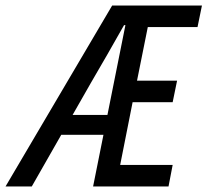

<svg xmlns="http://www.w3.org/2000/svg" viewBox="-82 -675 751 695"><path d="M-62 0 324 -655H649L633 -577H453L414 -383H559L543 -305H398L353 -78H543L528 0H255L372 -584H367Q337 -531 307 -478.5Q277 -426 247 -375L33 0ZM106 -187 121 -259H347L333 -187Z"/></svg>

Font: Source Code Pro ExtraLight Medium
Style: Italic
Weight: 500
Italic angle: -11°
Monospace: yes
Version: Version 1.016;hotconv 1.0.116;makeotfexe 2.5.65601